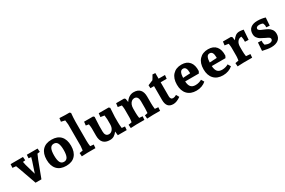

<svg xmlns="http://www.w3.org/2000/svg" viewBox="126 -2031 4929 3317"><g transform="rotate(-30 2590.0 -373.0)"><path d="M90 -415 21 -422 26 -494H273L278 -425L230 -420Q238 -374 244 -353L305 -141L376 -354Q382 -372 395 -421L345 -426L350 -494H564L569 -425L519 -419Q490 -357 476 -319L356 0H239L117 -344Q106 -378 90 -415Z M602 -247Q602 -371 665.5 -439Q729 -507 847 -507Q965 -507 1027.5 -439.5Q1090 -372 1090 -247Q1090 -123 1027.5 -54.5Q965 14 847 14Q729 14 665.5 -54.5Q602 -123 602 -247ZM943 -247Q943 -338 920.5 -382.5Q898 -427 847 -427Q796 -427 773.5 -382.5Q751 -338 751 -247Q751 -155 773.5 -110.5Q796 -66 847 -66Q898 -66 920.5 -110.5Q943 -155 943 -247Z M1154 -63 1222 -75Q1231 -145 1231 -160V-591Q1231 -610 1221 -676L1145 -693L1154 -761L1268 -756H1352L1373 -737Q1369 -699 1366 -647Q1363 -595 1363 -561V-190Q1363 -131 1372 -75L1439 -69L1433 0H1278L1159 5Z M1550 -179V-329Q1550 -353 1541 -412L1484 -422L1492 -494H1672L1692 -475L1689 -427Q1683 -331 1683 -299V-187Q1683 -143 1701.5 -117Q1720 -91 1759 -91Q1801 -91 1830.5 -129Q1860 -167 1860 -231V-329Q1860 -344 1852 -410L1776 -422L1784 -494H1982L2003 -475Q1993 -340 1993 -299V-190Q1993 -136 2001 -75L2063 -69L2057 0H1880L1871 -79Q1842 -39 1807.5 -17Q1773 5 1724 5Q1637 5 1593.5 -42Q1550 -89 1550 -179Z M2131 -63 2198 -75Q2207 -131 2207 -160V-329Q2207 -354 2198 -410L2122 -422L2131 -494H2291L2312 -475L2322 -407Q2388 -508 2486 -508Q2569 -508 2611 -461Q2653 -414 2653 -324V-190Q2653 -137 2661 -75L2728 -69L2723 0H2580Q2562 0 2462 5L2457 -63L2515 -75Q2520 -133 2520 -160V-312Q2520 -357 2501.5 -385Q2483 -413 2443 -413Q2416 -413 2392 -395Q2368 -377 2354 -343.5Q2340 -310 2340 -266V-190Q2340 -133 2349 -75L2415 -69L2410 0H2255L2136 5Z M2846 -144V-422H2774L2771 -482Q2841 -509 2872 -524Q2899 -564 2923 -610L2978 -606V-494H3106L3098 -422H2978V-140Q2978 -112 2991 -94.5Q3004 -77 3030 -77Q3059 -77 3098 -100L3131 -43Q3049 15 2983 15Q2911 15 2878.5 -26Q2846 -67 2846 -144Z M3200 -245Q3200 -369 3264.5 -438.5Q3329 -508 3439 -508Q3544 -508 3597.5 -443.5Q3651 -379 3645 -261L3625 -223H3352Q3356 -147 3386.5 -112.5Q3417 -78 3478 -78Q3515 -78 3549.5 -88.5Q3584 -99 3603 -112L3637 -55Q3602 -23 3552.5 -4.5Q3503 14 3444 14Q3329 14 3264.5 -54.5Q3200 -123 3200 -245ZM3496 -302Q3497 -307 3497 -317Q3497 -433 3428 -433Q3389 -433 3371.5 -396.5Q3354 -360 3352 -294Z M3731 -245Q3731 -369 3795.5 -438.5Q3860 -508 3970 -508Q4075 -508 4128.5 -443.5Q4182 -379 4176 -261L4156 -223H3883Q3887 -147 3917.5 -112.5Q3948 -78 4009 -78Q4046 -78 4080.5 -88.5Q4115 -99 4134 -112L4168 -55Q4133 -23 4083.5 -4.5Q4034 14 3975 14Q3860 14 3795.5 -54.5Q3731 -123 3731 -245ZM4027 -302Q4028 -307 4028 -317Q4028 -433 3959 -433Q3920 -433 3902.5 -396.5Q3885 -360 3883 -294Z M4262 -63 4329 -75Q4338 -131 4338 -160V-329Q4338 -354 4329 -410L4253 -422L4262 -494H4422L4443 -475L4452 -410Q4479 -452 4513 -477.5Q4547 -503 4595 -503Q4623 -503 4675 -493L4661 -297L4589 -300V-354Q4589 -360 4580 -407H4575Q4531 -407 4501 -369.5Q4471 -332 4471 -267V-190Q4471 -132 4480 -76L4565 -69L4560 0H4386L4267 5Z M4766 -16 4777 -177 4847 -173V-128Q4847 -117 4857 -87Q4905 -65 4944 -65Q4972 -65 4991 -78Q5010 -91 5010 -113Q5010 -129 4999.5 -140.5Q4989 -152 4968.5 -162Q4948 -172 4926 -182Q4872 -208 4844 -224.5Q4816 -241 4792.5 -272.5Q4769 -304 4769 -351Q4769 -428 4818 -467.5Q4867 -507 4952 -507Q5036 -507 5110 -484L5099 -327L5033 -332V-374Q5033 -381 5018 -417Q4985 -431 4949 -431Q4916 -431 4899.5 -419Q4883 -407 4883 -389Q4883 -368 4905 -353.5Q4927 -339 4969 -323Q5022 -301 5053 -283.5Q5084 -266 5108.5 -232.5Q5133 -199 5133 -146Q5133 -70 5081 -30Q5029 10 4941 10Q4902 10 4862.5 3.5Q4823 -3 4766 -16Z"/></g></svg>

Font: Andada Pro ExtraBold
Style: Regular
Weight: 800
Designer: Carolina Giovagnoli
Foundry: Huerta Tipografica
Version: Version 3.005; ttfautohint (v1.8.4)